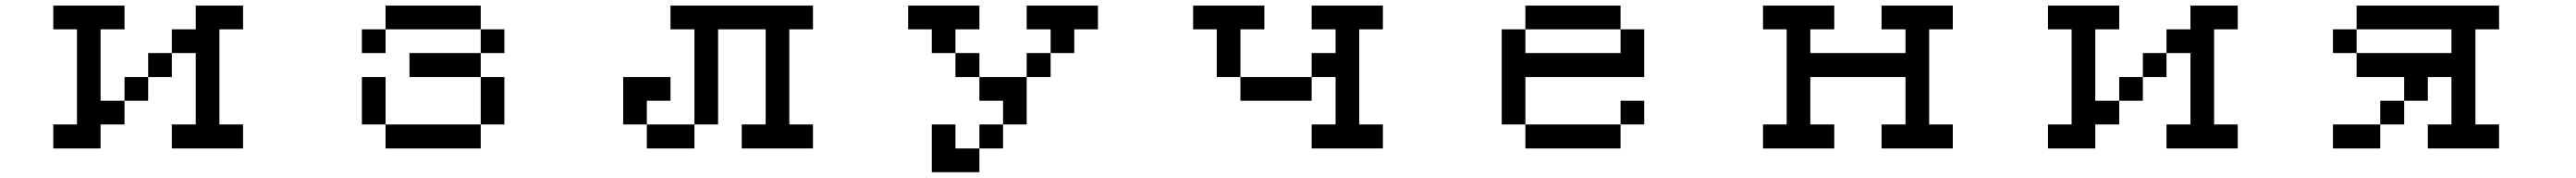

<svg xmlns="http://www.w3.org/2000/svg" viewBox="-20 -462 9040 623"><path d="M167 -26.4H250V-359.4H167V-442.4H417V-359.4H333V-109.4H417V-26.4H333V57.6H167ZM583 -276.4V-192.4H500V-109.4H417V-192.4H500V-276.4ZM583 -276.4V-359.4H667V-442.4H833V-359.4H750V-26.4H833V57.6H583V-26.4H667V-276.4Z M1417 -192.4V-276.4H1667V-192.4ZM1250 -276.4V-359.4H1333V-276.4ZM1250 -26.4V-192.4H1333V-26.4H1667V-192.4H1750V-26.4H1667V57.6H1333V-26.4ZM1667 -276.4V-359.4H1750V-276.4ZM1667 -359.4H1333V-442.4H1667Z M2333 -359.4V-442.4H2833V-359.4H2750V-26.4H2833V57.6H2583V-26.4H2667V-359.4H2500V-26.4H2417V-359.4ZM2167 -26.4V-192.4H2333V-109.4H2250V-26.4H2417V57.6H2250V-26.4Z M3583 -359.4V-442.4H3833V-359.4H3750V-276.4H3667V-359.4ZM3250 -26.4H3333V57.6H3417V140.6H3250ZM3167 -359.4V-442.4H3417V-359.4H3333V-276.4H3250V-359.4ZM3667 -276.4V-192.4H3583V-26.4H3500V57.6H3417V-26.4H3500V-109.4H3417V-192.4H3583V-276.4ZM3417 -192.4H3333V-276.4H3417Z M4583 -26.4H4667V-192.4H4583V-276.4H4667V-359.4H4583V-442.4H4833V-359.4H4750V-26.4H4833V57.6H4583ZM4167 -359.4V-442.4H4417V-359.4H4333V-192.4H4250V-359.4ZM4583 -192.4V-109.4H4333V-192.4Z M5333 -276.4H5667V-359.4H5333ZM5250 -26.4V-359.4H5333V-442.4H5667V-359.4H5750V-192.4H5333V-26.4ZM5667 -26.4V57.6H5333V-26.4ZM5667 -26.4V-109.4H5750V-26.4Z M6167 -26.4H6250V-359.4H6167V-442.4H6417V-359.4H6333V-276.4H6667V-359.4H6583V-442.4H6833V-359.4H6750V-26.4H6833V57.6H6583V-26.4H6667V-192.4H6333V-26.4H6417V57.6H6167Z M7167 -26.4H7250V-359.4H7167V-442.4H7417V-359.4H7333V-109.4H7417V-26.4H7333V57.6H7167ZM7583 -276.4V-192.4H7500V-109.4H7417V-192.4H7500V-276.4ZM7583 -276.4V-359.4H7667V-442.4H7833V-359.4H7750V-26.4H7833V57.6H7583V-26.4H7667V-276.4Z M8167 -276.4V-359.4H8250V-276.4ZM8250 -276.4H8583V-359.4H8250V-442.4H8750V-359.4H8667V-26.4H8750V57.6H8500V-26.4H8583V-192.4H8500V-109.4H8417V-26.4H8333V-109.4H8417V-192.4H8250ZM8333 -26.4V57.6H8167V-26.4Z"/></svg>

Font: KH Dot kagurazaka 12
Style: Regular
Weight: 400
Designer: Original version for X68000 by Keitarou Hiraki (http://hp.vector.co.jp/authors/VA000874/) / TrueType conversion by Homem
Version: Version 1.00.20150527